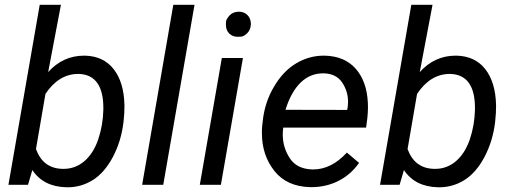

<svg xmlns="http://www.w3.org/2000/svg" viewBox="-20 -770 2138 800"><path d="M495.6 -272C497.6 -289.1 498.5 -306.6 498.5 -324.7C498.5 -327.1 498.5 -330.1 498.5 -332.5C497.1 -396 481.9 -445.8 453.6 -481.9C425.3 -518.1 385.7 -536.6 335 -538.1C333.5 -538.1 331.5 -538.1 330.1 -538.1C271.5 -538.1 221.7 -515.1 180.7 -469.7L233.9 -750H145.5L15.1 0H96.7L114.7 -61.5C145.5 -15.1 192.9 8.8 256.8 10.3C258.8 10.3 260.3 10.3 262.2 10.3C300.3 10.3 335 0 367.2 -20C399.4 -40.5 427.2 -72.3 450.2 -115.7C473.1 -159.2 488.3 -207.5 494.6 -261.7ZM410.6 -313C409.7 -269.5 402.3 -228 389.2 -189C362.3 -110.4 309.6 -66.4 245.6 -66.4C243.7 -66.4 241.7 -66.4 239.7 -66.4C186 -67.9 149.4 -95.2 129.9 -148.9L169.4 -378.9C206.5 -434.1 252 -461.9 305.2 -461.9C306.6 -461.9 307.6 -461.9 309.1 -461.9C378.9 -459.5 410.6 -408.2 410.6 -320.8C410.6 -318.4 410.6 -315.4 410.6 -313Z M790.5 -750H702.1L572.3 0H660.2Z M973.1 -721.2C958 -720.7 945.3 -715.3 936 -705.1C926.8 -694.8 921.9 -686 921.4 -678.2C921.4 -670.4 921.4 -666 921.4 -665.5C921.4 -636.2 942.4 -616.7 970.2 -616.7C971.2 -616.7 975.6 -616.7 983.9 -617.2C992.2 -617.7 1001 -622.6 1010.7 -632.3C1020 -642.1 1024.9 -654.8 1025.4 -669.9C1025.4 -701.2 1003.4 -721.2 976.1 -721.2C975.1 -721.2 974.1 -721.2 973.1 -721.2ZM992.2 -528.3H904.3L812.5 0H900.4Z M1273.4 9.8C1274.9 9.8 1276.4 9.8 1277.8 9.8C1360.4 9.8 1431.6 -27.3 1476.1 -91.3L1425.3 -134.3C1382.3 -87.4 1335.4 -64 1284.7 -64C1283.7 -64 1282.2 -64 1280.8 -64C1237.8 -65.4 1206.5 -81.1 1187.5 -110.8C1168 -140.6 1158.2 -173.3 1158.2 -208.5C1158.2 -218.3 1158.7 -228 1160.2 -238.3H1505.4L1510.7 -278.8C1512.2 -293.5 1513.2 -308.6 1513.2 -323.2C1513.2 -329.6 1513.2 -335.9 1512.7 -342.3C1509.8 -401.9 1492.7 -449.2 1461.9 -483.9C1431.2 -518.6 1388.2 -536.6 1334 -538.1C1332 -538.1 1330.6 -538.1 1328.6 -538.1C1288.1 -538.1 1249.5 -527.3 1213.9 -505.9C1177.7 -484.4 1147 -452.1 1121.6 -408.7C1095.7 -365.2 1080.1 -317.4 1074.7 -265.1L1072.3 -244.1C1071.3 -233.9 1071.3 -224.1 1071.3 -214.8C1071.3 -154.3 1088.4 -102.1 1123 -58.1C1157.7 -14.2 1207.5 8.3 1273.4 9.8ZM1329.6 -464.4C1363.8 -463.4 1389.2 -450.7 1405.3 -426.8C1421.9 -402.3 1430.2 -375.5 1430.2 -346.2C1430.2 -337.4 1429.2 -329.1 1428.2 -319.8L1426.3 -312L1169.4 -312.5C1201.2 -414.1 1255.9 -464.4 1325.7 -464.4C1327.1 -464.4 1328.1 -464.4 1329.6 -464.4Z M2043.9 -272C2045.9 -289.1 2046.9 -306.6 2046.9 -324.7C2046.9 -327.1 2046.9 -330.1 2046.9 -332.5C2045.4 -396 2030.3 -445.8 2002 -481.9C1973.6 -518.1 1934.1 -536.6 1883.3 -538.1C1881.8 -538.1 1879.9 -538.1 1878.4 -538.1C1819.8 -538.1 1770 -515.1 1729 -469.7L1782.2 -750H1693.8L1563.5 0H1645L1663.1 -61.5C1693.8 -15.1 1741.2 8.8 1805.2 10.3C1807.1 10.3 1808.6 10.3 1810.5 10.3C1848.6 10.3 1883.3 0 1915.5 -20C1947.8 -40.5 1975.6 -72.3 1998.5 -115.7C2021.5 -159.2 2036.6 -207.5 2043 -261.7ZM1959 -313C1958 -269.5 1950.7 -228 1937.5 -189C1910.6 -110.4 1857.9 -66.4 1793.9 -66.4C1792 -66.4 1790 -66.4 1788.1 -66.4C1734.4 -67.9 1697.8 -95.2 1678.2 -148.9L1717.8 -378.9C1754.9 -434.1 1800.3 -461.9 1853.5 -461.9C1855 -461.9 1856 -461.9 1857.4 -461.9C1927.2 -459.5 1959 -408.2 1959 -320.8C1959 -318.4 1959 -315.4 1959 -313Z"/></svg>

Font: Roboto
Style: Italic
Weight: 400
Italic angle: -12°
Designer: Google
Version: Version 2.137; 2017